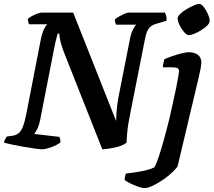

<svg xmlns="http://www.w3.org/2000/svg" viewBox="-31 -769 1100 989"><path d="M186 0Q176 0 150.5 -3.5Q125 -7 93 -12.5Q61 -18 32.5 -24Q4 -30 -11 -35Q-5 -55 5 -66L35 -70Q52 -73 64.5 -82.5Q77 -92 86.5 -115.5Q96 -139 105 -184L179 -565Q186 -600 196 -619.5Q206 -639 213 -644H119Q117 -648 114.5 -655.5Q112 -663 113 -672Q120 -679 134 -686.5Q148 -694 162 -699Q176 -704 182 -704H346L567 -146Q568 -188 572.5 -224Q577 -260 587 -308L637 -561Q643 -595 653.5 -616Q664 -637 671 -642H567Q565 -646 562.5 -653Q560 -660 561 -669Q568 -676 582.5 -684Q597 -692 611 -698Q625 -704 630 -704H819Q821 -699 824.5 -688Q828 -677 827 -662L782 -649Q759 -643 746.5 -633.5Q734 -624 726.5 -606Q719 -588 713 -554L642 -195Q628 -128 624.5 -88.5Q621 -49 621 -34Q598 -17 560.5 -9Q523 -1 496 0L303 -488Q287 -527 280.5 -555Q274 -583 275 -596H266Q265 -590 260.5 -575Q256 -560 250 -530L175 -147Q169 -120 160 -103Q151 -86 145 -79L275 -64Q277 -60 279 -51.5Q281 -43 280 -35Q260 -20 231 -10Q202 0 186 0ZM711 200Q702 200 680.5 192.5Q659 185 638.5 175Q618 165 611 158Q611 150 613.5 138.5Q616 127 618 125Q653 121 695.5 113.5Q738 106 764 93Q772 81 784.5 45Q797 9 812 -45Q827 -99 843 -164Q851 -201 860 -240.5Q869 -280 876 -314.5Q883 -349 887 -372.5Q891 -396 891 -402Q891 -414 883 -418Q875 -422 861 -422H808Q808 -434 811 -445.5Q814 -457 816 -464Q831 -471 855.5 -479.5Q880 -488 904 -494Q928 -500 941 -500Q971 -500 988.5 -486.5Q1006 -473 1006 -448Q1006 -437 1002.5 -417Q999 -397 992 -368L884 87Q879 97 859.5 116Q840 135 813 154Q786 173 758.5 186.5Q731 200 711 200ZM942 -588Q931 -588 917.5 -603.5Q904 -619 894 -639.5Q884 -660 884 -674Q884 -684 897 -697Q910 -710 929.5 -721.5Q949 -733 967 -741Q985 -749 995 -749Q1006 -749 1018.5 -733Q1031 -717 1040 -696.5Q1049 -676 1049 -662Q1049 -650 1036.5 -637.5Q1024 -625 1005.5 -613.5Q987 -602 969.5 -595Q952 -588 942 -588Z"/></svg>

Font: Texturina
Style: Bold Italic
Weight: 700
Italic angle: -11°
Designer: Guillermo Torres Carreño
Foundry: Omnibus-Type
Version: Version 1.002; ttfautohint (v1.8.3)